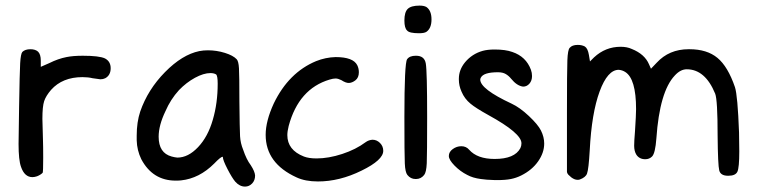

<svg xmlns="http://www.w3.org/2000/svg" viewBox="-20 -653 2731 692"><path d="M60.5 -465.8Q70.3 -475.6 89.8 -475.6Q107.4 -475.6 117.2 -466.8Q127 -457 127 -434.6V-412.1L158.2 -425.8Q189.5 -441.4 219.7 -447.3Q243.2 -452.1 278.3 -452.1Q337.9 -452.1 358.4 -442.4Q378.9 -431.6 378.9 -407.2Q378.9 -381.8 359.4 -371.1Q351.6 -367.2 341.8 -367.2Q337.9 -367.2 313.5 -371.1Q297.9 -375 277.3 -375Q205.1 -375 164.1 -329.1Q145.5 -307.6 139.2 -288.6Q132.8 -269.5 132.8 -224.6Q132.8 -212.9 134.8 -151.4Q135.7 -127 135.7 -85Q135.7 -34.2 133.8 -30.3Q126 -22.5 113.3 -17.6Q104.5 -14.6 96.7 -14.6Q68.4 -14.6 55.7 -51.8Q46.9 -76.2 46.9 -133.8Q46.9 -144.5 48.8 -266.6Q50.8 -391.6 52.7 -425.3Q54.7 -459 60.5 -465.8Z M698.2 -468.8Q712.9 -471.7 729.5 -471.7Q760.7 -471.7 790.5 -462.4Q820.3 -453.1 833 -439.5Q839.8 -432.6 841.3 -406.7Q842.8 -380.9 842.8 -287.1Q843.8 -187.5 845.2 -162.1Q846.7 -136.7 856.4 -113.3Q868.2 -78.1 883.8 -57.6Q898.4 -35.2 899.4 -20.5Q899.4 -2.9 888.7 8.3Q877.9 19.5 863.3 19.5Q843.8 19.5 828.1 2Q816.4 -11.7 799.8 -43.9Q783.2 -76.2 783.2 -86.9Q783.2 -87.9 782.2 -87.9Q775.4 -87.9 752 -63.5Q698.2 -9.8 632.8 -2.9Q626 -2 613.3 -2Q530.3 -2 489.3 -79.1Q473.6 -111.3 472.7 -147.5V-164.1Q472.7 -212.9 485.4 -251Q512.7 -330.1 574.7 -393.1Q636.7 -456.1 698.2 -468.8ZM758.8 -384.8Q751 -389.6 738.3 -389.6Q713.9 -389.6 682.6 -372.6Q651.4 -355.5 625 -328.1Q594.7 -294.9 576.2 -252Q551.8 -201.2 551.8 -160.2Q551.8 -101.6 598.6 -88.9Q609.4 -85.9 619.1 -85Q658.2 -85 693.8 -122.6Q729.5 -160.2 747.1 -221.7Q764.6 -281.2 764.6 -351.6Q764.6 -379.9 758.8 -384.8Z M1119.1 -432.6Q1153.3 -446.3 1189.5 -447.3Q1252.9 -447.3 1267.6 -418Q1273.4 -406.2 1273.4 -392.6Q1273.4 -373 1260.7 -363.3Q1249 -354.5 1237.8 -354Q1226.6 -353.5 1210 -364.3Q1198.2 -370.1 1189.5 -370.1Q1180.7 -370.1 1168 -366.2Q1056.6 -333 1020.5 -199.2Q1015.6 -179.7 1015.6 -166Q1015.6 -112.3 1075.2 -88.9Q1092.8 -82 1121.1 -82Q1164.1 -82 1213.4 -98.1Q1262.7 -114.3 1297.9 -140.6Q1308.6 -148.4 1322.3 -149.4Q1337.9 -149.4 1349.6 -137.7Q1361.3 -126 1361.3 -109.4Q1361.3 -76.2 1283.2 -38.1Q1204.1 1 1126 1Q1080.1 1 1048.8 -13.7Q937.5 -64.5 937.5 -167Q937.5 -216.8 966.8 -280.3Q1020.5 -391.6 1119.1 -432.6Z M1492.2 -632.8Q1507.8 -632.8 1516.6 -627.9Q1535.2 -615.2 1535.2 -583Q1535.2 -550.8 1516.6 -538.1Q1508.8 -533.2 1490.2 -533.2Q1455.1 -533.2 1447.3 -543Q1437.5 -551.8 1437.5 -579.1Q1437.5 -609.4 1449.7 -621.1Q1461.9 -632.8 1492.2 -632.8ZM1447.3 -439.5Q1456.1 -452.1 1478.5 -452.1H1479.5Q1509.8 -452.1 1514.6 -424.3Q1519.5 -396.5 1519.5 -231.4Q1519.5 -96.7 1518.1 -64.5Q1516.6 -32.2 1508.8 -22.5Q1497.1 -7.8 1479.5 -7.8Q1478.5 -7.8 1477.5 -7.8Q1460 -7.8 1448.2 -22.5Q1440.4 -32.2 1439 -64Q1437.5 -95.7 1437.5 -231.4Q1437.5 -425.8 1447.3 -439.5Z M1719.7 -469.7Q1737.3 -474.6 1762.7 -474.6Q1801.8 -474.6 1826.2 -465.8Q1876 -449.2 1893.6 -401.4Q1897.5 -390.6 1897.5 -378.9Q1897.5 -362.3 1888.2 -351.6Q1878.9 -340.8 1865.2 -340.8Q1842.8 -343.8 1822.3 -369.1Q1813.5 -379.9 1802.7 -386.2Q1792 -392.6 1774.4 -392.6Q1722.7 -392.6 1712.9 -373Q1710.9 -369.1 1710.9 -366.2Q1710.9 -332 1824.2 -279.3Q1853.5 -265.6 1886.2 -234.9Q1918.9 -204.1 1929.7 -182.6Q1941.4 -159.2 1941.4 -135.7Q1941.4 -102.5 1919.4 -71.3Q1897.5 -40 1858.4 -20.5Q1840.8 -11.7 1821.3 -7.8Q1801.8 -3.9 1771.5 -3.9Q1767.6 -3.9 1764.6 -3.9Q1730.5 -4.9 1712.9 -7.8Q1683.6 -11.7 1664.1 -22.5Q1638.7 -35.2 1618.2 -56.2Q1597.7 -77.1 1597.7 -90.8Q1597.7 -105.5 1611.8 -115.7Q1626 -126 1642.6 -126Q1660.2 -126 1670.9 -113.3Q1700.2 -80.1 1762.7 -80.1Q1835 -80.1 1855.5 -119.1Q1859.4 -127 1859.4 -136.7Q1859.4 -172.9 1740.2 -238.3Q1694.3 -263.7 1675.8 -279.3Q1654.3 -296.9 1643.6 -322.3Q1633.8 -343.8 1633.8 -366.2Q1633.8 -367.2 1633.8 -369.1Q1633.8 -401.4 1656.2 -428.7Q1681.6 -459 1719.7 -469.7Z M2033.2 -480.5Q2042 -491.2 2062.5 -491.2Q2077.1 -491.2 2087.9 -485.4Q2098.6 -478.5 2102.5 -455.1L2106.4 -431.6L2121.1 -446.3Q2162.1 -484.4 2216.8 -484.4Q2240.2 -484.4 2256.8 -476.6Q2303.7 -458 2319.3 -420.9L2326.2 -405.3L2346.7 -426.8Q2391.6 -475.6 2461.9 -475.6H2464.8Q2528.3 -475.6 2565.9 -444.3Q2603.5 -413.1 2628.9 -338.9Q2638.7 -308.6 2643.6 -175.8Q2644.5 -148.4 2644.5 -107.4Q2644.5 -48.8 2637.7 -34.2Q2630.9 -19.5 2604.5 -19.5Q2577.1 -19.5 2572.3 -38.6Q2567.4 -57.6 2566.4 -165Q2566.4 -293 2557.6 -315.4Q2521.5 -403.3 2455.1 -403.3Q2432.6 -403.3 2412.1 -380.9Q2357.4 -323.2 2345.7 -154.3Q2341.8 -100.6 2330.1 -88.9Q2320.3 -79.1 2305.7 -79.1Q2284.2 -79.1 2273.4 -95.7Q2265.6 -108.4 2265.6 -127.9Q2265.6 -143.6 2268.6 -179.7Q2272.5 -239.3 2272.5 -259.8Q2272.5 -369.1 2233.4 -393.6Q2222.7 -400.4 2210 -401.4Q2169.9 -401.4 2141.1 -323.2Q2112.3 -245.1 2105.5 -111.3Q2101.6 -43 2095.7 -27.3Q2090.8 -13.7 2069.3 -5.9Q2066.4 -4.9 2061.5 -4.9Q2050.8 -4.9 2039.1 -13.7L2028.3 -23.4L2024.4 -29.3L2023.4 -34.2V-248Q2023.4 -397.5 2024.9 -435.5Q2026.4 -473.6 2033.2 -480.5Z"/></svg>

Font: sage sans
Style: Regular
Weight: 400
Version: Version 001.032